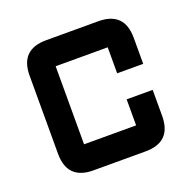

<svg xmlns="http://www.w3.org/2000/svg" viewBox="-94 -582 677 677"><g transform="rotate(-20 244.0 -244.0)"><path d="M341.8 0H146.5Q48.8 0 48.8 -97.7V-390.6Q48.8 -488.3 146.5 -488.3H341.8Q439.5 -488.3 439.5 -390.6V-293H341.8V-390.6H146.5V-97.7H341.8V-195.3H439.5V-97.7Q439.5 0 341.8 0Z"/></g></svg>

Font: BabelStone Runic Byrhtferth
Style: Regular
Weight: 400
Designer: Andrew West
Foundry: BabelStone
Version: Version 7.004;November 9, 2023